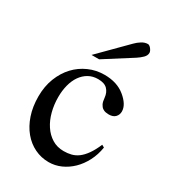

<svg xmlns="http://www.w3.org/2000/svg" viewBox="-172 -773 787 879"><g transform="rotate(30 222.0 -333.0)"><path d="M410.6 -169.9Q404.3 -129.4 386.7 -95.5Q369.1 -61.5 344 -37.1Q318.8 -12.7 288.1 1Q257.3 14.6 224.1 14.6Q184.6 14.6 149.9 -2.2Q115.2 -19 89.4 -50Q63.5 -81.1 48.6 -125Q33.7 -168.9 33.7 -223.1Q33.7 -276.4 50.8 -320.1Q67.9 -363.8 96.9 -394.8Q126 -425.8 164.8 -442.9Q203.6 -460 247.1 -460Q314 -460 356 -425.3Q377 -408.2 388.2 -390.1Q399.4 -372.1 399.4 -353.5Q399.4 -336.4 387.9 -324.2Q376.5 -312 353.5 -312Q346.2 -312 337.4 -313.5Q328.6 -314.9 320.6 -320.6Q312.5 -326.2 306.6 -337.6Q300.8 -349.1 299.3 -369.1Q296.9 -395.5 281 -411.9Q265.1 -428.2 231.4 -428.2Q203.6 -428.2 181.6 -415.8Q159.7 -403.3 144.5 -381.6Q129.4 -359.9 121.6 -330.1Q113.8 -300.3 113.8 -265.6Q113.8 -226.1 123.3 -189.5Q132.8 -152.8 151.4 -124.8Q169.9 -96.7 196.8 -80.1Q223.6 -63.5 258.8 -63.5Q279.3 -63.5 298.1 -68.1Q316.9 -72.8 334 -85.4Q351.1 -98.1 366.9 -120.4Q382.8 -142.6 397.5 -177.2ZM374.5 -649.4Q374.5 -635.3 362.1 -623Q349.6 -610.8 334 -600.6L189.5 -508.8H149.4L288.1 -648.4Q300.8 -661.6 316.7 -671.4Q332.5 -681.2 348.6 -681.2Q352.5 -681.2 356.9 -678.2Q361.3 -675.3 365.2 -670.4Q369.1 -665.5 371.8 -659.9Q374.5 -654.3 374.5 -649.4Z"/></g></svg>

Font: Doulos SIL APac
Style: Regular
Weight: 400
Designer: Walt Agee, Victor Gaultney, Peter Martin, Debbi Hosken, Becca Hirsbrunner
Foundry: SIL International
Version: Version 5.000